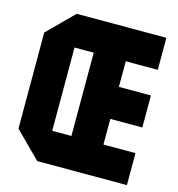

<svg xmlns="http://www.w3.org/2000/svg" viewBox="-107 -812 839 905"><g transform="rotate(15 312.5 -359.5)"><path d="M187.5 -156.2H281.2V-562.5H187.5ZM31.2 -593.8 156.2 -718.8H593.8V-562.5H437.5V-437.5H593.8V-281.2H437.5V-156.2H593.8V0H156.2L31.2 -125Z"/></g></svg>

Font: Signwood
Style: Regular
Weight: 400
Designer: GGBotNet
Foundry: GGBotNet
Version: 0.95